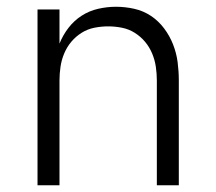

<svg xmlns="http://www.w3.org/2000/svg" viewBox="-20 -548 640 568"><path d="M91 0V-520H156V-419Q166 -444 182.5 -465.5Q199 -487 221.5 -501.5Q244 -516 270.5 -522Q297 -528 323 -528Q350 -528 377 -522Q404 -516 426.5 -501Q449 -486 465.5 -464Q482 -442 492 -416.5Q502 -391 505.5 -364Q509 -337 509 -310V0H444V-310Q444 -330 441 -350.5Q438 -371 430 -390Q422 -409 409 -424.5Q396 -440 378.5 -451Q361 -462 340.5 -466Q320 -470 300 -470Q280 -470 259.5 -466Q239 -462 221.5 -451Q204 -440 191 -424.5Q178 -409 170 -390Q162 -371 159 -350.5Q156 -330 156 -310V0Z"/></svg>

Font: Iosevka Aile Custom Light
Style: Regular
Weight: 300
Designer: Belleve Invis
Foundry: Belleve Invis
Version: Version 17.0.2; ttfautohint (v1.8.3)